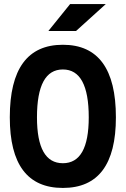

<svg xmlns="http://www.w3.org/2000/svg" viewBox="-20 -926 626 956"><path d="M293 9.8Q28.8 9.8 28.8 -341.8Q28.8 -703.1 293 -703.1Q557.1 -703.1 557.1 -341.8Q557.1 9.8 293 9.8ZM293 -113.3Q421.9 -113.3 421.9 -341.8Q421.9 -580.1 293 -580.1Q164.1 -580.1 164.1 -341.8Q164.1 -113.3 293 -113.3ZM220.7 -771.5 329.1 -905.8H506.8L358.4 -771.5Z"/></svg>

Font: CaskaydiaMono NF
Style: Bold
Weight: 700
Designer: Aaron Bell
Foundry: Saja Typeworks
Version: Version 2111.001; ttfautohint (v1.8.4);Nerd Fonts 3.1.1